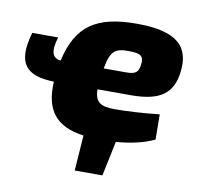

<svg xmlns="http://www.w3.org/2000/svg" viewBox="-76 -590 859 833"><g transform="rotate(10 353.0 -174.0)"><path d="M461 -511C284 -511 198 -454 163 -296C128 -300 114 -325 135 -393H21C-21 -250 30 -204 150 -201C143 -78 191 -10 317 7L306 163H428L460 10C519 5 578 -6 628 -30L627 -141C548 -132 473 -129 431 -129C367 -129 343 -145 342 -201H491C620 -201 672 -244 684 -335C699 -451 640 -511 461 -511ZM510 -339C505 -308 497 -295 453 -295H353C367 -375 388 -389 449 -388C499 -388 515 -378 510 -339Z"/></g></svg>

Font: Exo 2 Extra Bold
Style: Italic
Weight: 800
Italic angle: -8°
Designer: Natanael Gama
Version: Version 1.001;PS 001.001;hotconv 1.0.88;makeotf.lib2.5.64775